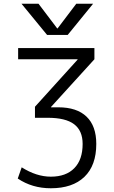

<svg xmlns="http://www.w3.org/2000/svg" viewBox="-20 -777 610 1027"><path d="M395 -458V-460H77V-520H485V-460L253 -205V-203H292Q391 -203 443 -153Q495 -103 495 -7Q495 108 431.5 169Q368 230 252 230Q152 230 75 178L96 118Q175 168 252 168Q333 168 377.5 122.5Q422 77 422 -7Q422 -78 376.5 -112.5Q331 -147 235 -147H167V-206ZM288 -625 388 -757H478L342 -590H232L95 -757H186L286 -625Z"/></svg>

Font: M PLUS 1p
Style: Regular
Weight: 400
Version: Version 1.062